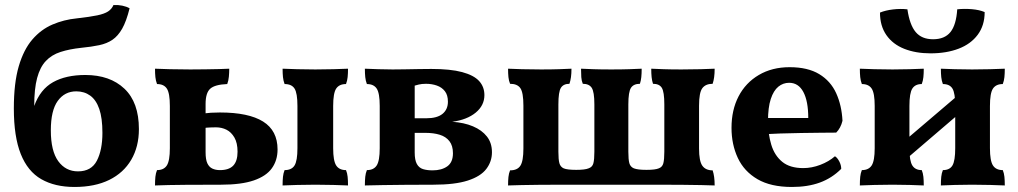

<svg xmlns="http://www.w3.org/2000/svg" viewBox="-20 -734 4046 763"><path d="M276 9Q198 9 144 -22Q90 -53 62.5 -122Q35 -191 35 -303Q35 -404 54.5 -470.5Q74 -537 108.5 -577Q143 -617 188.5 -636.5Q234 -656 285 -661Q338 -667 366.5 -673Q395 -679 409.5 -688.5Q424 -698 431 -714Q449 -715 466 -711.5Q483 -708 495 -701Q482 -649 465.5 -620Q449 -591 427 -576Q405 -561 374.5 -554.5Q344 -548 303 -544Q256 -539 220.5 -527.5Q185 -516 162 -491.5Q139 -467 127.5 -424Q116 -381 116 -313Q140 -379 191 -407.5Q242 -436 319 -436Q417 -436 474.5 -381.5Q532 -327 532 -221Q532 -151 501.5 -99Q471 -47 414 -19Q357 9 276 9ZM290 -53Q343 -53 365 -95.5Q387 -138 387 -206Q387 -265 374.5 -301Q362 -337 338.5 -354Q315 -371 283 -371Q237 -371 209.5 -333Q182 -295 182 -216Q182 -134 211.5 -93.5Q241 -53 290 -53Z M596 3Q596 -17 597.5 -31.5Q599 -46 604 -58Q631 -58 643 -76.5Q655 -95 655 -145V-313Q655 -364 643 -382Q631 -400 604 -400Q599 -413 597.5 -427.5Q596 -442 596 -461Q618 -460 655 -459Q692 -458 736 -458Q766 -458 796 -458.5Q826 -459 851 -459.5Q876 -460 891 -461Q891 -445 889.5 -429Q888 -413 883 -400Q834 -398 815.5 -381.5Q797 -365 797 -321V-129Q797 -100 804 -85Q811 -70 824 -64Q837 -58 854 -58Q890 -58 907 -76Q924 -94 924 -131Q924 -166 911.5 -187.5Q899 -209 880 -218.5Q861 -228 838 -228Q831 -228 816 -227.5Q801 -227 788 -225V-283Q803 -285 818.5 -286Q834 -287 854 -287Q968 -287 1025.5 -251Q1083 -215 1083 -140Q1083 -97 1060.5 -65.5Q1038 -34 988.5 -17Q939 0 858 0Q789 0 717.5 0.5Q646 1 596 3ZM1103 3Q1103 -17 1104.5 -31.5Q1106 -46 1111 -58Q1139 -58 1150.5 -76.5Q1162 -95 1162 -145V-313Q1162 -364 1150.5 -382Q1139 -400 1111 -400Q1106 -413 1104.5 -427.5Q1103 -442 1103 -461Q1126 -460 1161 -459Q1196 -458 1233 -458Q1270 -458 1305.5 -459Q1341 -460 1363 -461Q1363 -442 1361.5 -427.5Q1360 -413 1355 -400Q1328 -400 1316 -382Q1304 -364 1304 -313V-145Q1304 -95 1316 -76.5Q1328 -58 1355 -58Q1360 -46 1361.5 -31.5Q1363 -17 1363 3Q1341 2 1305.5 1Q1270 0 1233 0Q1196 0 1161 1Q1126 2 1103 3Z M1430 3Q1430 -17 1431.5 -31.5Q1433 -46 1438 -58Q1465 -58 1477 -76.5Q1489 -95 1489 -145V-313Q1489 -364 1477 -382Q1465 -400 1438 -400Q1433 -413 1431.5 -427.5Q1430 -442 1430 -461Q1452 -460 1483.5 -459Q1515 -458 1540 -458Q1560 -458 1587.5 -458.5Q1615 -459 1644 -459.5Q1673 -460 1694 -460Q1770 -460 1816.5 -447.5Q1863 -435 1884 -412Q1905 -389 1905 -356Q1905 -315 1870.5 -286.5Q1836 -258 1777 -250Q1824 -247 1859.5 -232Q1895 -217 1915 -191.5Q1935 -166 1935 -129Q1935 -92 1912.5 -62.5Q1890 -33 1839 -16.5Q1788 0 1702 0Q1638 0 1589 0.5Q1540 1 1502 1.5Q1464 2 1430 3ZM1699 -57Q1735 -57 1757.5 -73Q1780 -89 1780 -125Q1780 -155 1766 -173Q1752 -191 1727.5 -198.5Q1703 -206 1671 -206H1605V-264H1674Q1717 -264 1738.5 -281.5Q1760 -299 1760 -330Q1760 -356 1748 -371.5Q1736 -387 1716 -394Q1696 -401 1673 -401Q1656 -401 1644 -398Q1632 -395 1614 -390L1628 -432V-128Q1628 -98 1636.5 -82.5Q1645 -67 1661 -62Q1677 -57 1699 -57Z M1999 3Q1999 -16 2000.5 -30.5Q2002 -45 2007 -57Q2036 -57 2048 -75.5Q2060 -94 2060 -144V-314Q2060 -366 2048 -383.5Q2036 -401 2007 -401Q2002 -413 2000.5 -427.5Q1999 -442 1999 -461Q2022 -460 2054 -459Q2086 -458 2130 -458Q2173 -458 2201.5 -459Q2230 -460 2251 -461Q2251 -442 2249 -427.5Q2247 -413 2243 -401Q2219 -401 2209 -385Q2199 -369 2199 -319V-131Q2199 -100 2203 -85.5Q2207 -71 2220 -65Q2227 -62 2239.5 -60.5Q2252 -59 2270 -59Q2287 -59 2299.5 -60.5Q2312 -62 2319 -65Q2334 -70 2338 -85Q2342 -100 2342 -131V-319Q2342 -369 2331.5 -385Q2321 -401 2296 -401Q2291 -413 2290 -427.5Q2289 -442 2289 -461Q2310 -460 2338.5 -459Q2367 -458 2409 -458Q2452 -458 2480.5 -459Q2509 -460 2530 -461Q2530 -442 2528.5 -427.5Q2527 -413 2523 -401Q2498 -401 2487.5 -385Q2477 -369 2477 -319V-131Q2477 -100 2481 -85.5Q2485 -71 2499 -65Q2507 -62 2519 -60.5Q2531 -59 2549 -59Q2567 -59 2579 -60.5Q2591 -62 2598 -65Q2612 -70 2616 -85Q2620 -100 2620 -131V-319Q2620 -369 2610 -385Q2600 -401 2575 -401Q2571 -413 2569.5 -427.5Q2568 -442 2568 -461Q2589 -460 2617.5 -459Q2646 -458 2688 -458Q2733 -458 2765 -459Q2797 -460 2820 -461Q2820 -442 2818 -427.5Q2816 -413 2812 -401Q2784 -401 2771 -383.5Q2758 -366 2758 -314V-144Q2758 -94 2771 -75.5Q2784 -57 2812 -57Q2816 -45 2818 -30.5Q2820 -16 2820 3Q2797 2 2767 1.5Q2737 1 2695.5 0.5Q2654 0 2599 0H2215Q2160 0 2120.5 0.5Q2081 1 2052.5 1.5Q2024 2 1999 3Z M3127 9Q3043 9 2990 -22Q2937 -53 2912 -106.5Q2887 -160 2887 -226Q2887 -297 2915 -351Q2943 -405 2995.5 -436Q3048 -467 3118 -467Q3190 -467 3235.5 -439.5Q3281 -412 3303 -363.5Q3325 -315 3328 -254Q3321 -225 3303 -207Q3278 -207 3242 -206.5Q3206 -206 3164.5 -205.5Q3123 -205 3080.5 -203.5Q3038 -202 3000 -199V-265H3192Q3192 -332 3172.5 -368.5Q3153 -405 3116 -405Q3092 -405 3073 -389.5Q3054 -374 3043 -340.5Q3032 -307 3032 -253Q3032 -202 3045 -159Q3058 -116 3088.5 -91Q3119 -66 3172 -66Q3206 -66 3240 -79Q3274 -92 3298 -113Q3307 -108 3315 -93Q3323 -78 3323 -63Q3286 -26 3238 -8.5Q3190 9 3127 9Z M3719 3Q3719 -17 3720.5 -31.5Q3722 -46 3727 -58Q3754 -58 3765 -76.5Q3776 -95 3776 -145V-313Q3776 -364 3765 -382Q3754 -400 3727 -400Q3722 -413 3720.5 -427.5Q3719 -442 3719 -461Q3741 -460 3774 -459Q3807 -458 3843 -458Q3880 -458 3915.5 -459Q3951 -460 3973 -461Q3973 -442 3971.5 -427.5Q3970 -413 3965 -400Q3938 -400 3926 -382Q3914 -364 3914 -313V-145Q3914 -95 3926 -76.5Q3938 -58 3965 -58Q3970 -46 3971.5 -31.5Q3973 -17 3973 3Q3951 2 3915.5 1Q3880 0 3843 0Q3807 0 3774 1Q3741 2 3719 3ZM3397 3Q3397 -17 3398.5 -31.5Q3400 -46 3405 -58Q3432 -58 3444 -76.5Q3456 -95 3456 -145V-313Q3456 -364 3444 -382Q3432 -400 3405 -400Q3400 -413 3398.5 -427.5Q3397 -442 3397 -461Q3419 -460 3454.5 -459Q3490 -458 3527 -458Q3562 -458 3595.5 -459Q3629 -460 3651 -461Q3651 -442 3649.5 -427.5Q3648 -413 3643 -400Q3617 -400 3605.5 -382Q3594 -364 3594 -313V-145Q3594 -95 3605.5 -76.5Q3617 -58 3643 -58Q3648 -46 3649.5 -31.5Q3651 -17 3651 3Q3629 2 3595.5 1Q3562 0 3527 0Q3490 0 3454.5 1Q3419 2 3397 3ZM3566 -89V-167L3803 -369V-292ZM3678 -522Q3619 -522 3573.5 -540Q3528 -558 3502.5 -594.5Q3477 -631 3477 -684Q3499 -693 3528.5 -696.5Q3558 -700 3586 -697Q3595 -635 3619 -606.5Q3643 -578 3688 -578Q3734 -578 3757 -606.5Q3780 -635 3784 -697Q3812 -700 3842 -697.5Q3872 -695 3893 -686Q3893 -633 3865.5 -596Q3838 -559 3789.5 -540.5Q3741 -522 3678 -522Z"/></svg>

Font: Vollkorn
Style: Bold
Weight: 700
Designer: Friedrich Althausen
Foundry: Friedrich Althausen
Version: Version 5.000